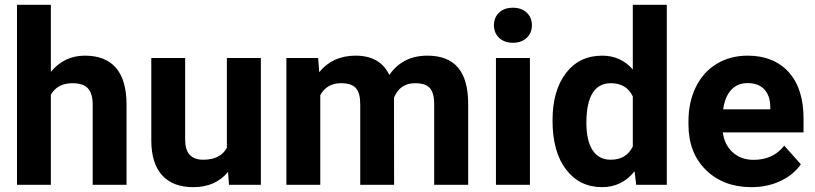

<svg xmlns="http://www.w3.org/2000/svg" viewBox="-20 -770 3394 800"><path d="M191.9 -470.7Q248 -538.1 333 -538.1Q504.9 -538.1 507.3 -338.4V0H366.2V-334.5Q366.2 -379.9 346.7 -401.6Q327.1 -423.3 281.7 -423.3Q219.7 -423.3 191.9 -375.5V0H50.8V-750H191.9Z M930.2 -53.7Q877.9 9.8 785.6 9.8Q700.7 9.8 656 -39.1Q611.3 -87.9 610.4 -182.1V-528.3H751.5V-187Q751.5 -104.5 826.7 -104.5Q898.4 -104.5 925.3 -154.3V-528.3H1066.9V0H934.1Z M1305.7 -528.3 1310.1 -469.2Q1366.2 -538.1 1461.9 -538.1Q1564 -538.1 1602.1 -457.5Q1657.7 -538.1 1760.7 -538.1Q1846.7 -538.1 1888.7 -488Q1930.7 -438 1930.7 -337.4V0H1789.1V-336.9Q1789.1 -381.8 1771.5 -402.6Q1753.9 -423.3 1709.5 -423.3Q1646 -423.3 1621.6 -362.8L1622.1 0H1481V-336.4Q1481 -382.3 1462.9 -402.8Q1444.8 -423.3 1401.4 -423.3Q1341.3 -423.3 1314.5 -373.5V0H1173.3V-528.3Z M2188 0H2046.4V-528.3H2188ZM2038.1 -665Q2038.1 -696.8 2059.3 -717.3Q2080.6 -737.8 2117.2 -737.8Q2153.3 -737.8 2174.8 -717.3Q2196.3 -696.8 2196.3 -665Q2196.3 -632.8 2174.6 -612.3Q2152.8 -591.8 2117.2 -591.8Q2081.5 -591.8 2059.8 -612.3Q2038.1 -632.8 2038.1 -665Z M2282.2 -268.1Q2282.2 -391.6 2337.6 -464.8Q2393.1 -538.1 2489.3 -538.1Q2566.4 -538.1 2616.7 -480.5V-750H2758.3V0H2630.9L2624 -56.2Q2571.3 9.8 2488.3 9.8Q2395 9.8 2338.6 -63.7Q2282.2 -137.2 2282.2 -268.1ZM2423.3 -257.8Q2423.3 -183.6 2449.2 -144Q2475.1 -104.5 2524.4 -104.5Q2589.8 -104.5 2616.7 -159.7V-368.2Q2590.3 -423.3 2525.4 -423.3Q2423.3 -423.3 2423.3 -257.8Z M3110.8 9.8Q2994.6 9.8 2921.6 -61.5Q2848.6 -132.8 2848.6 -251.5V-265.1Q2848.6 -344.7 2879.4 -407.5Q2910.2 -470.2 2966.6 -504.2Q3022.9 -538.1 3095.2 -538.1Q3203.6 -538.1 3265.9 -469.7Q3328.1 -401.4 3328.1 -275.9V-218.3H2991.7Q2998.5 -166.5 3033 -135.3Q3067.4 -104 3120.1 -104Q3201.7 -104 3247.6 -163.1L3316.9 -85.4Q3285.2 -40.5 3231 -15.4Q3176.8 9.8 3110.8 9.8ZM3094.7 -423.8Q3052.7 -423.8 3026.6 -395.5Q3000.5 -367.2 2993.2 -314.5H3189.5V-325.7Q3188.5 -372.6 3164.1 -398.2Q3139.6 -423.8 3094.7 -423.8Z"/></svg>

Font: Vazir FD-UI
Style: Bold-FD-UI
Weight: 700
Designer: Saber Rastikerdar
Foundry: Saber Rastikerdar
Version: Version 30.0.0